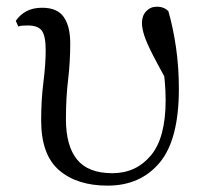

<svg xmlns="http://www.w3.org/2000/svg" viewBox="-20 -551 622 585"><path d="M307.7 14.6Q214.7 14.6 160 -32.4Q105.4 -79.5 105.4 -184.1Q105.4 -246.2 112.3 -300.9Q119.2 -355.5 119.2 -397.8Q119.2 -441.2 107.6 -457.3Q96 -473.4 64.6 -473.4Q56.8 -473.4 49.2 -472.9Q41.6 -472.4 35.6 -470.4L28.1 -487.6Q41.2 -506.6 61 -517Q80.8 -527.4 108.2 -527.4Q154.9 -527.4 174.4 -498.9Q194 -470.5 194 -419.5Q194 -361.4 187.4 -307.2Q180.9 -252.9 180.9 -187.9Q180.9 -106.5 214.8 -64.9Q248.8 -23.3 322.2 -23.3Q394.4 -23.3 439.5 -77.1Q484.7 -130.8 484.7 -245.9Q484.7 -274.7 481.9 -304.8Q479.1 -334.9 473.9 -369.8L490.1 -367.5L494.3 -293.8Q463.2 -349.2 445.2 -384.4Q427.2 -419.7 419.8 -442.1Q412.5 -464.5 412.5 -481.2Q412.5 -503 425.5 -516.8Q438.6 -530.6 457.6 -530.6Q469.2 -530.6 478.1 -527Q486.9 -523.4 493 -516.9Q507.4 -467.3 516.2 -407Q525 -346.7 525 -280.1Q525 -125.4 466.4 -55.4Q407.8 14.6 307.7 14.6Z"/></svg>

Font: Noto Serif SC ExtraLight
Style: Regular
Weight: 200
Designer: Ryoko NISHIZUKA 西塚涼子 (kana & ideographs); Frank Grießhammer (Latin, Greek & Cyrillic); Wenlong ZHANG 张文龙 (bopomofo); San
Foundry: Adobe
Version: Version 2.002-H1;hotconv 1.1.0;makeotfexe 2.6.0